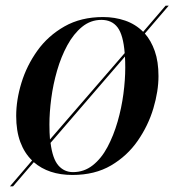

<svg xmlns="http://www.w3.org/2000/svg" viewBox="-20 -606 626 676"><path d="M15 50 93 -41Q66 -67 51.5 -106Q37 -145 37 -198Q37 -254 55.5 -314.5Q74 -375 111.5 -427.5Q149 -480 207 -513Q265 -546 343 -546Q384 -546 420.5 -533.5Q457 -521 484 -494L563 -586H574L490 -488Q512 -463 525 -426Q538 -389 538 -338Q538 -285 520 -224.5Q502 -164 465 -110.5Q428 -57 371 -23.5Q314 10 235 10Q151 10 99 -35L26 50ZM154 -168Q154 -138 156 -115L419 -419Q414 -483 394 -509.5Q374 -536 337 -536Q299 -536 269 -511.5Q239 -487 217 -446.5Q195 -406 181 -357.5Q167 -309 160.5 -259.5Q154 -210 154 -168ZM237 0Q276 0 306.5 -24Q337 -48 358.5 -88.5Q380 -129 394 -177.5Q408 -226 414.5 -275.5Q421 -325 421 -368Q421 -389 420 -407L158 -103Q165 -47 185.5 -23.5Q206 0 237 0Z"/></svg>

Font: Noto Serif Display Medium
Style: Italic
Weight: 500
Italic angle: -12°
Designer: Monotype Design Team
Foundry: Monotype Imaging Inc.
Version: Version 2.009